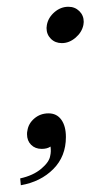

<svg xmlns="http://www.w3.org/2000/svg" viewBox="-20 -427 265 562"><path d="M172.9 -25.9Q172.9 30.8 136 67.9Q99.1 105 41 115.2L39.1 95.2Q77.1 86.9 100.8 66.9Q124.5 46.9 127 28.8Q129.9 17.1 127.9 2Q118.2 8.8 102.1 8.8Q83 8.8 71 -3.2Q59.1 -15.1 59.1 -34.2Q59.1 -41 60.1 -43.9Q63 -65.4 80.6 -80.3Q98.1 -95.2 122.1 -95.2Q146 -95.2 159.4 -76.7Q172.9 -58.1 172.9 -25.9ZM117.2 -354Q121.1 -375.5 139.4 -391.4Q157.7 -407.2 180.2 -407.2Q199.2 -407.2 212.2 -394.5Q225.1 -381.8 225.1 -362.8Q225.1 -361.3 224.6 -358.4Q224.1 -355.5 224.1 -354Q219.7 -332.5 201.2 -316.7Q182.6 -300.8 161.1 -300.8Q141.6 -300.8 128.9 -313.5Q116.2 -326.2 116.2 -345.2Q116.2 -346.7 116.7 -349.6Q117.2 -352.5 117.2 -354Z"/></svg>

Font: Common Serif Medium
Style: Italic
Weight: 500
Italic angle: -12°
Designer: Philipp H. Poll, Khaled Hosny
Foundry: Stefan Peev, Context Ltd.
Version: Version 1.026